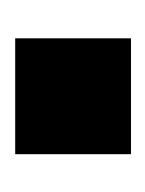

<svg xmlns="http://www.w3.org/2000/svg" viewBox="11 -208 196 259"><g transform="rotate(90 109.5 -78.0)"><path d="M187.5 0H31.2V-156.2H187.5Z"/></g></svg>

Font: Signwood
Style: Regular
Weight: 400
Designer: GGBotNet
Foundry: GGBotNet
Version: 0.95